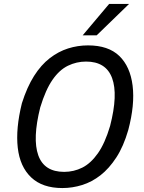

<svg xmlns="http://www.w3.org/2000/svg" viewBox="-20 -944 728 973"><path d="M296 9Q195 9 138 -45Q81 -99 70 -195.5Q59 -292 91 -421Q117 -503 152.5 -559Q188 -615 232 -649Q276 -683 325 -698.5Q374 -714 426 -714Q529 -714 584.5 -660.5Q640 -607 652 -510Q664 -413 630 -285Q606 -202 569.5 -146Q533 -90 489.5 -56Q446 -22 396.5 -6.5Q347 9 296 9ZM305 -73Q354 -73 397 -94.5Q440 -116 476 -167Q512 -218 538 -306Q579 -465 548 -548.5Q517 -632 416 -632Q368 -632 324.5 -611Q281 -590 246 -539.5Q211 -489 184 -400Q144 -241 174 -157Q204 -73 305 -73ZM399 -765 533 -924H634L470 -765Z"/></svg>

Font: Nunito Sans 7pt Condensed Medium
Style: Italic
Weight: 500
Width: 3
Italic angle: -9°
Designer: Vernon Adams
Foundry: Vernon Adams
Version: Version 3.101;gftools[0.9.27]